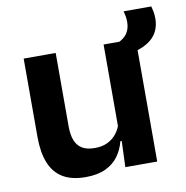

<svg xmlns="http://www.w3.org/2000/svg" viewBox="-72 -676 734 756"><g transform="rotate(-10 294.5 -297.5)"><path d="M179 -490.5V-195.5Q179 -165 187.2 -142.2Q195.5 -119.5 214.8 -107.2Q234 -95 266.5 -95Q296 -95 317.5 -105.5Q339 -116 353 -133.8Q367 -151.5 373.5 -173.5L393.5 -104H369.5Q361.5 -72 342.8 -45.8Q324 -19.5 291.8 -4Q259.5 11.5 211 11.5Q155 11.5 119.8 -10Q84.5 -31.5 67.8 -73.5Q51 -115.5 51 -177V-490.5ZM498.5 -490.5V0H371L375.5 -119L370.5 -129.5V-490.5ZM463 -436 425 -486.5Q452 -497.5 464.8 -516.5Q477.5 -535.5 477.5 -562Q477.5 -573.5 475.5 -584.8Q473.5 -596 471 -605.5H581.5Q584.5 -595 586.8 -582.8Q589 -570.5 589 -556.5Q589 -509.5 559.5 -479.8Q530 -450 463 -436Z"/></g></svg>

Font: Anek Latin SemiBold
Style: Regular
Weight: 600
Designer: Yesha Goshar
Foundry: Ek Type
Version: Version 1.003